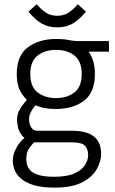

<svg xmlns="http://www.w3.org/2000/svg" viewBox="-20 -671 531 888"><path d="M232.9 196.8Q171.9 196.8 133.8 184.6Q95.7 172.4 75 153.1Q54.2 133.8 46.6 112.5Q39.1 91.3 39.1 73.2Q39.1 49.3 48.6 27.6Q58.1 5.9 70.8 -10.3Q83.5 -26.4 93.3 -32.2Q70.3 -53.7 64.5 -76.9Q58.6 -100.1 58.6 -119.1Q58.6 -145 75 -170.7Q91.3 -196.3 122.6 -230L117.2 -198.7Q90.3 -218.8 74 -248.8Q57.6 -278.8 57.6 -328.6Q57.6 -414.6 109.4 -452.6Q161.1 -490.7 239.3 -490.7Q268.1 -490.7 283.7 -488.3Q299.3 -485.8 312 -483.4Q324.7 -481 343.8 -481H483.9V-432.1H360.4L385.7 -437Q418.9 -397.5 418.9 -328.6Q418.9 -243.2 368.4 -205.1Q317.9 -167 239.3 -167Q200.7 -167 174.8 -173.8Q148.9 -180.7 131.8 -189.9L155.8 -195.3Q142.6 -184.6 128.4 -162.8Q114.3 -141.1 114.3 -119.1Q114.3 -98.1 124 -82.3Q133.8 -66.4 151.4 -66.4H309.6Q382.3 -66.4 415 -39.3Q447.8 -12.2 447.8 41.5Q447.8 74.2 428 110.4Q408.2 146.5 361.3 171.6Q314.5 196.8 232.9 196.8ZM231 146.5Q290 146.5 324.2 131.1Q358.4 115.7 373 92.3Q387.7 68.8 387.7 45.9Q387.7 19.5 373.3 3.4Q358.9 -12.7 312.5 -12.7H115.2L147.9 -22.9Q130.4 -7.3 116 12.9Q101.6 33.2 101.6 61.5Q101.6 74.2 104.7 88.9Q107.9 103.5 119.9 116.7Q131.8 129.9 158.2 138.2Q184.6 146.5 231 146.5ZM239.3 -217.3Q290 -217.3 324 -243.4Q357.9 -269.5 357.9 -328.6Q357.9 -388.2 324 -414.3Q290 -440.4 239.3 -440.4Q188.5 -440.4 154.3 -414.3Q120.1 -388.2 120.1 -328.6Q120.1 -269.5 154.3 -243.4Q188.5 -217.3 239.3 -217.3ZM244.6 -544.4Q204.6 -544.4 173.8 -561.5Q143.1 -578.6 111.8 -617.2L149.4 -651.4Q172.4 -625.5 193.4 -611.8Q214.4 -598.1 244.6 -598.1Q274.9 -598.1 296.6 -612.1Q318.4 -626 339.8 -651.4L377.4 -617.2Q346.2 -578.6 315.4 -561.5Q284.7 -544.4 244.6 -544.4Z"/></svg>

Font: Anaheim
Style: Regular
Weight: 400
Designer: Vernon Adams
Foundry: Vernon Adams
Version: Version 2.001